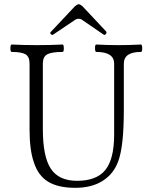

<svg xmlns="http://www.w3.org/2000/svg" viewBox="-20 -877 701 910"><path d="M231.9 -712.9Q226.1 -709.5 220.9 -715.1Q215.8 -720.7 220.2 -725.1L335 -847.2Q346.2 -856.9 353 -856.9Q359.9 -856.9 371.1 -847.2L482.9 -728Q487.3 -723.1 481.9 -716.1Q476.6 -709 471.2 -712.9L367.2 -784.2Q361.8 -788.1 353 -788.1Q344.2 -788.1 337.9 -784.2ZM336.9 13.2Q255.9 13.2 208.3 -15.6Q160.6 -44.4 140.1 -108.9Q120.1 -166.5 120.1 -264.2V-575.2Q120.1 -608.9 100.6 -619.9Q81.1 -630.9 35.2 -630.9Q29.3 -630.9 29.3 -648.4Q29.3 -666 35.2 -666Q95.2 -663.1 155.8 -663.1Q216.8 -663.1 276.9 -666Q282.2 -666 282.5 -648.4Q282.7 -630.9 276.9 -630.9Q226.1 -630.9 204.6 -619.9Q183.1 -608.9 183.1 -575.2V-264.2Q183.1 -134.8 220.9 -77.4Q258.8 -20 345.2 -20Q438 -20 479.5 -71.8Q521 -123.5 521 -238.8V-575.2Q521 -630.9 436 -630.9Q430.7 -630.9 430.4 -648.4Q430.2 -666 436 -666Q490.2 -663.1 542 -663.1Q595.2 -663.1 647.9 -666Q653.8 -666 654.1 -648.4Q654.3 -630.9 647.9 -630.9Q566.9 -630.9 566.9 -575.2V-356Q566.9 -182.1 540 -111.8Q518.1 -52.2 466.1 -19.5Q414.1 13.2 336.9 13.2Z"/></svg>

Font: Junicode SmCond Light
Style: Regular
Weight: 300
Width: 4
Designer: Peter S. Baker
Version: Version 2.206